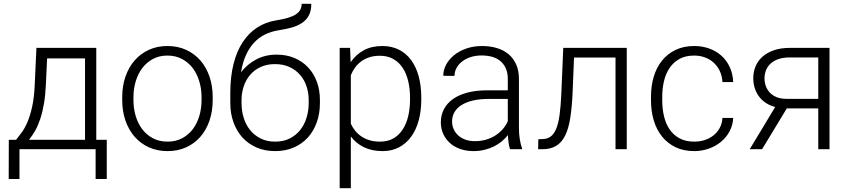

<svg xmlns="http://www.w3.org/2000/svg" viewBox="-20 -778 4426 1001"><path d="M64 -49.3Q77.6 -66.4 93.5 -87.9Q109.4 -109.4 123.3 -142.1Q137.2 -174.8 147.7 -221.9Q158.2 -269 161.1 -337.4L169.9 -528.3H481.9V-49.3H536.6V155.3H478.5V0H81.5V155.3H25.4L25.9 -49.3ZM219.2 -337.4Q216.8 -282.2 209.2 -237.8Q201.7 -193.4 189.9 -158.2Q178.2 -123 163.1 -96.4Q147.9 -69.8 131.3 -49.3H423.3V-473.6H225.6Z M617.2 -272Q617.2 -329.6 634 -378.4Q650.9 -427.2 681.6 -462.6Q712.4 -498 755.9 -518.1Q799.3 -538.1 852.5 -538.1Q906.7 -538.1 950.4 -518.1Q994.1 -498 1024.9 -462.6Q1055.7 -427.2 1072.3 -378.4Q1088.9 -329.6 1088.9 -272V-255.9Q1088.9 -198.2 1072.3 -149.4Q1055.7 -100.6 1024.9 -65.2Q994.1 -29.8 950.7 -10Q907.2 9.8 853.5 9.8Q799.8 9.8 756.3 -10Q712.9 -29.8 681.9 -65.2Q650.9 -100.6 634 -149.4Q617.2 -198.2 617.2 -255.9ZM675.8 -255.9Q675.8 -212.4 687.5 -173.1Q699.2 -133.8 721.7 -104.2Q744.1 -74.7 777.3 -57.1Q810.5 -39.6 853.5 -39.6Q896.5 -39.6 929.4 -57.1Q962.4 -74.7 984.9 -104.2Q1007.3 -133.8 1019 -173.1Q1030.8 -212.4 1030.8 -255.9V-272Q1030.8 -314.5 1019 -353.8Q1007.3 -393.1 984.9 -422.9Q962.4 -452.6 929 -470.5Q895.5 -488.3 852.5 -488.3Q810.1 -488.3 777.1 -470.5Q744.1 -452.6 721.7 -422.9Q699.2 -393.1 687.5 -353.8Q675.8 -314.5 675.8 -272Z M1422.4 -493.2Q1474.1 -493.2 1515.9 -475.3Q1557.6 -457.5 1586.9 -426Q1616.2 -394.5 1632.1 -351.3Q1647.9 -308.1 1647.9 -256.8V-240.7Q1647.9 -186.5 1631.6 -140.4Q1615.2 -94.2 1585 -61Q1554.7 -27.8 1511.5 -9Q1468.3 9.8 1414.6 9.8Q1360.8 9.8 1317.6 -9Q1274.4 -27.8 1244.1 -61Q1213.9 -94.2 1197.3 -140.4Q1180.7 -186.5 1180.7 -240.7V-256.8V-260.7V-292.5Q1180.7 -377.9 1197.5 -444.6Q1214.4 -511.2 1245.6 -558.6Q1276.9 -606 1320.6 -634.3Q1364.3 -662.6 1418 -671.4Q1454.6 -677.2 1480.2 -684.8Q1505.9 -692.4 1522 -702.9Q1538.1 -713.4 1545.4 -727.1Q1552.7 -740.7 1552.7 -758.3H1603Q1603 -721.7 1590.1 -697.5Q1577.1 -673.3 1554 -658Q1530.8 -642.6 1499 -634Q1467.3 -625.5 1429.7 -619.6Q1393.1 -613.8 1361.1 -597.9Q1329.1 -582 1304.2 -555.2Q1279.3 -528.3 1262 -490Q1244.6 -451.7 1236.8 -401.4Q1268.1 -442.4 1315.2 -467.8Q1362.3 -493.2 1422.4 -493.2ZM1413.6 -443.8Q1371.1 -443.8 1338.4 -428.5Q1305.7 -413.1 1283.7 -387.2Q1261.7 -361.3 1250.5 -327.4Q1239.3 -293.5 1239.3 -256.8V-240.7Q1239.3 -200.2 1250.5 -163.8Q1261.7 -127.4 1283.9 -99.9Q1306.2 -72.3 1338.9 -55.9Q1371.6 -39.6 1414.6 -39.6Q1457.5 -39.6 1490.2 -55.9Q1522.9 -72.3 1544.9 -99.9Q1566.9 -127.4 1578.1 -163.8Q1589.4 -200.2 1589.4 -240.7V-256.8Q1589.4 -293.9 1578.1 -327.9Q1566.9 -361.8 1544.7 -387.5Q1522.5 -413.1 1489.5 -428.5Q1456.5 -443.8 1413.6 -443.8Z M2176.3 -258.8Q2176.3 -199.2 2162.8 -149.9Q2149.4 -100.6 2123.5 -65.2Q2097.7 -29.8 2060.3 -10Q2022.9 9.8 1975.1 9.8Q1918.5 9.8 1877.2 -10.5Q1835.9 -30.8 1809.1 -66.4V203.1H1751V-528.3H1805.2L1808.1 -453.6Q1835 -493.2 1876 -515.6Q1917 -538.1 1973.6 -538.1Q2022 -538.1 2059.8 -519Q2097.7 -500 2123.5 -464.8Q2149.4 -429.7 2162.8 -380.1Q2176.3 -330.6 2176.3 -269ZM2117.7 -269Q2117.7 -314.9 2108.2 -355Q2098.6 -395 2079.3 -424.3Q2060.1 -453.6 2030.3 -470.5Q2000.5 -487.3 1960.4 -487.3Q1928.7 -487.3 1904.3 -479Q1879.9 -470.7 1861.6 -456.8Q1843.3 -442.9 1830.3 -424.6Q1817.4 -406.2 1809.1 -386.2V-132.8Q1818.4 -112.8 1832.3 -95.7Q1846.2 -78.6 1865 -66.2Q1883.8 -53.7 1907.7 -46.6Q1931.6 -39.6 1961.4 -39.6Q2001.5 -39.6 2030.8 -56.4Q2060.1 -73.2 2079.3 -102.8Q2098.6 -132.3 2108.2 -172.4Q2117.7 -212.4 2117.7 -258.8Z M2639.2 0Q2634.3 -13.7 2631.6 -33.4Q2628.9 -53.2 2627.9 -73.7Q2614.7 -56.6 2596.7 -41.5Q2578.6 -26.4 2556.2 -15.1Q2533.7 -3.9 2506.8 2.9Q2480 9.8 2448.7 9.8Q2410.2 9.8 2378.7 -1.5Q2347.2 -12.7 2325 -33Q2302.7 -53.2 2290.5 -80.6Q2278.3 -107.9 2278.3 -140.1Q2278.3 -178.7 2294.9 -209.7Q2311.5 -240.7 2342.8 -262.5Q2374 -284.2 2418.7 -295.7Q2463.4 -307.1 2519 -307.1H2627.4V-367.2Q2627.4 -423.8 2592.5 -456.3Q2557.6 -488.8 2490.7 -488.8Q2460 -488.8 2434.1 -480.5Q2408.2 -472.2 2389.4 -457.5Q2370.6 -442.9 2360.1 -423.6Q2349.6 -404.3 2349.6 -382.3L2291 -382.8Q2291 -412.6 2305.7 -440.4Q2320.3 -468.3 2346.9 -490Q2373.5 -511.7 2410.9 -524.9Q2448.2 -538.1 2493.7 -538.1Q2535.6 -538.1 2571 -527.3Q2606.4 -516.6 2631.8 -495.1Q2657.2 -473.6 2671.4 -441.4Q2685.5 -409.2 2685.5 -366.2V-110.4Q2685.5 -96.7 2686.5 -82Q2687.5 -67.4 2689.7 -53.7Q2691.9 -40 2694.8 -27.6Q2697.8 -15.1 2701.7 -5.9V0ZM2455.6 -42Q2487.3 -42 2514.4 -50Q2541.5 -58.1 2563.5 -72.3Q2585.4 -86.4 2601.6 -105.2Q2617.7 -124 2627.4 -146V-262.2H2527.3Q2482.4 -262.2 2447 -254.2Q2411.6 -246.1 2387.2 -231Q2362.8 -215.8 2349.9 -194.1Q2336.9 -172.4 2336.9 -145Q2336.9 -123.5 2345.2 -104.7Q2353.5 -85.9 2368.9 -72Q2384.3 -58.1 2406.2 -50Q2428.2 -42 2455.6 -42Z M3247.6 -528.3V0H3189V-478H2972.7L2965.3 -294.9Q2961.9 -218.8 2953.1 -163.1Q2944.3 -107.4 2926.5 -71.3Q2908.7 -35.2 2879.6 -17.6Q2850.6 0 2806.6 0H2785.6L2786.6 -52.2L2804.7 -52.7Q2831.1 -52.7 2849.1 -64.9Q2867.2 -77.1 2879.2 -105.2Q2891.1 -133.3 2897.5 -179.7Q2903.8 -226.1 2906.7 -294.9L2916.5 -528.3Z M3599.6 -39.6Q3627.4 -39.6 3653.1 -47.6Q3678.7 -55.7 3698.7 -71.3Q3718.8 -86.9 3731.7 -109.9Q3744.6 -132.8 3746.6 -163.1H3802.7Q3800.8 -125.5 3783.9 -93.8Q3767.1 -62 3739.5 -39.1Q3711.9 -16.1 3675.8 -3.2Q3639.6 9.8 3599.6 9.8Q3543.9 9.8 3502 -10.5Q3460 -30.8 3431.4 -66.4Q3402.8 -102.1 3388.4 -150.1Q3374 -198.2 3374 -253.9V-274.4Q3374 -330.1 3388.4 -378.2Q3402.8 -426.3 3431.2 -461.7Q3459.5 -497.1 3501.7 -517.6Q3543.9 -538.1 3599.1 -538.1Q3641.6 -538.1 3678 -524.9Q3714.4 -511.7 3741.5 -487.3Q3768.6 -462.9 3784.7 -428Q3800.8 -393.1 3802.7 -350.1H3746.6Q3744.6 -382.3 3732.7 -407.7Q3720.7 -433.1 3700.9 -451.2Q3681.2 -469.2 3655 -478.8Q3628.9 -488.3 3599.1 -488.3Q3553.7 -488.3 3522.2 -470.7Q3490.7 -453.1 3470.7 -423.3Q3450.7 -393.6 3441.7 -355Q3432.6 -316.4 3432.6 -274.4V-253.9Q3432.6 -211.4 3441.7 -172.6Q3450.7 -133.8 3470.5 -104.2Q3490.2 -74.7 3522.2 -57.1Q3554.2 -39.6 3599.6 -39.6Z M4304.7 -528.3V0H4246.1V-212.9H4082L3953.1 0H3888.7L4021.5 -220.2Q3993.7 -227.5 3972.4 -241.7Q3951.2 -255.9 3936.8 -275.4Q3922.4 -294.9 3914.8 -319.1Q3907.2 -343.3 3907.2 -370.6Q3907.2 -404.3 3919.7 -433.3Q3932.1 -462.4 3956.3 -483.4Q3980.5 -504.4 4015.9 -516.4Q4051.3 -528.3 4096.7 -528.3ZM3965.8 -369.6Q3965.8 -349.1 3972.4 -330.1Q3979 -311 3992.9 -295.9Q4006.8 -280.8 4028.6 -271.7Q4050.3 -262.7 4081.1 -262.7H4246.1V-478.5H4096.7Q4062 -478.5 4037.1 -469.5Q4012.2 -460.4 3996.3 -445.3Q3980.5 -430.2 3973.1 -410.4Q3965.8 -390.6 3965.8 -369.6Z"/></svg>

Font: Melbourne
Style: Light
Weight: 300
Designer: Google
Version: Version 2.000980; 2014